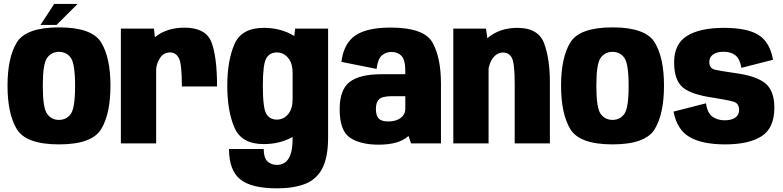

<svg xmlns="http://www.w3.org/2000/svg" viewBox="-20 -744 4063 996"><path d="M286 5Q114.5 5 66.8 -74.8Q19 -154.5 19 -299.5Q19 -444.5 66.8 -523.2Q114.5 -602 286 -602Q457.5 -602 505.2 -523.2Q553 -444.5 553 -299.5Q553 -154.5 505.2 -74.8Q457.5 5 286 5ZM286 -122Q324.5 -122 347 -152.8Q369.5 -183.5 369.5 -298.5Q369.5 -414 347 -444.5Q324.5 -475 286 -475Q247.5 -475 224.8 -444.5Q202 -414 202 -298.5Q202 -183.5 224.8 -152.8Q247.5 -122 286 -122ZM190 -614.5 261 -723.5H382.5L273 -614.5Z M923.5 -295.5Q923.5 -413.5 907.8 -442.8Q892 -472 862 -472Q828 -472 809 -441.5Q793 -416 790 -386.5V0H607V-595.5H778.5L783.5 -551Q844.5 -600.5 936.5 -600.5Q1048.5 -600.5 1077.2 -524.2Q1106 -448 1106 -295.5Z M1417 233Q1283.5 233 1225.8 186Q1168 139 1168 29H1348Q1348 74 1367.2 92.8Q1386.5 111.5 1417.5 111.5Q1438 111.5 1456.5 100.2Q1475 89 1486.5 58.8Q1498 28.5 1498 -28V-33.5Q1431.5 3.5 1348 3.5Q1232.5 3.5 1195.8 -83Q1159 -169.5 1159 -299Q1159 -428.5 1195.8 -514Q1232.5 -599.5 1348 -599.5Q1437 -599.5 1506.5 -557.5L1511 -595.5H1682V-31Q1682 71.5 1652.2 129Q1622.5 186.5 1563.2 209.8Q1504 233 1417 233ZM1498 -367.5Q1497.5 -416.5 1474.5 -444Q1450.5 -472 1416.5 -472Q1379.5 -472 1361.5 -441.8Q1343.5 -411.5 1343.5 -298.5Q1343.5 -183.5 1361.5 -153.5Q1379.5 -123.5 1416.5 -123.5Q1450.5 -123.5 1474.5 -151.5Q1497.5 -178.5 1498 -228.5Z M2112.5 0 2099 -39Q2098.5 -38.5 2097.5 -37.5Q2049 6.5 1944.5 6.5Q1850 6.5 1796 -29.5Q1742 -65.5 1742 -177Q1742 -279 1794 -319Q1846 -359 1959.5 -359H2082.5V-376.5Q2082.5 -433 2063 -453.8Q2043.5 -474.5 2011 -474.5Q1981 -474.5 1960.2 -455.8Q1939.5 -437 1933.5 -386.5L1751 -423Q1763 -518.5 1823 -559.8Q1883 -601 2006 -601Q2180 -601 2223.8 -523Q2267.5 -445 2267.5 -308.5V0ZM2082.5 -181V-245H2013.5Q1963 -245 1946.5 -229.2Q1930 -213.5 1930 -179.5Q1930 -144.5 1944.5 -129.2Q1959 -114 1994 -114Q2034 -114 2058.2 -132Q2082.5 -150 2082.5 -181Z M2331.5 0V-595.5H2501L2508 -546Q2571 -599.5 2663.5 -599.5Q2773 -599.5 2802.8 -518.8Q2832.5 -438 2832.5 -319V0H2650V-312Q2650 -413.5 2635.8 -442.5Q2621.5 -471.5 2589.5 -471.5Q2555.5 -471.5 2532.5 -436.5Q2520 -417 2514.5 -388.5V0Z M3157.5 5Q2986 5 2938.2 -74.8Q2890.5 -154.5 2890.5 -299.5Q2890.5 -444.5 2938.2 -523.2Q2986 -602 3157.5 -602Q3329 -602 3376.8 -523.2Q3424.5 -444.5 3424.5 -299.5Q3424.5 -154.5 3376.8 -74.8Q3329 5 3157.5 5ZM3157.5 -122Q3196 -122 3218.5 -152.8Q3241 -183.5 3241 -298.5Q3241 -414 3218.5 -444.5Q3196 -475 3157.5 -475Q3119 -475 3096.2 -444.5Q3073.5 -414 3073.5 -298.5Q3073.5 -183.5 3096.2 -152.8Q3119 -122 3157.5 -122Z M3741 5Q3623.5 5 3557.8 -32.8Q3492 -70.5 3474 -165L3642 -208Q3650 -157 3676.2 -138.5Q3702.5 -120 3738.5 -120Q3774.5 -120 3794.2 -133.8Q3814 -147.5 3814 -173.5Q3814 -208 3785 -216.5Q3756 -225 3684 -236.5Q3565.5 -253 3521.2 -291.2Q3477 -329.5 3477 -420.5Q3477 -516.5 3544.2 -558Q3611.5 -599.5 3735.5 -599.5Q3857 -599.5 3915.5 -562.2Q3974 -525 3990 -434L3826 -392Q3818 -439 3794.8 -457.2Q3771.5 -475.5 3733.5 -475.5Q3698 -475.5 3678.8 -461.2Q3659.5 -447 3659.5 -423Q3659.5 -388.5 3690.2 -382Q3721 -375.5 3789.5 -365.5Q3902 -351 3949.5 -312.2Q3997 -273.5 3997 -186Q3997 -80 3931 -37.5Q3865 5 3741 5Z"/></svg>

Font: Anybody ExtraBold
Style: Regular
Weight: 800
Designer: Tyler Finck
Foundry: Etcetera Type Company
Version: Version 1.010; ttfautohint (v1.8.3) -l 8 -r 50 -G 200 -x 14 